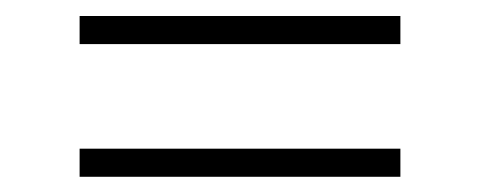

<svg xmlns="http://www.w3.org/2000/svg" viewBox="-20 -380 615 246"><path d="M82 -359.5H493V-323.5H82ZM82 -189.5H493V-153.5H82Z"/></svg>

Font: Newsreader 72pt Medium
Style: Regular
Weight: 500
Designer: Hugues Gentile
Foundry: Production Type
Version: Version 1.003; ttfautohint (v1.8.3)